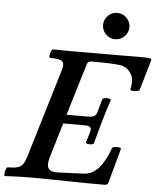

<svg xmlns="http://www.w3.org/2000/svg" viewBox="-69 -934 820 988"><g transform="rotate(5 341.0 -439.5)"><path d="M-7 4Q-11 4 -10 -7.5Q-9 -19 -5 -30.5Q-1 -42 3 -42Q35 -42 53.5 -47Q72 -52 82 -66Q92 -80 100 -106L239 -569Q248 -600 234.5 -611Q221 -622 171 -622Q167 -622 168 -633Q169 -644 173.5 -655.5Q178 -667 182 -667Q217 -666 253 -666Q289 -666 324 -666Q407 -666 490.5 -666.5Q574 -667 656 -667Q679 -667 686 -664.5Q693 -662 691 -653L646 -499Q644 -493 631.5 -491Q619 -489 608 -490.5Q597 -492 598 -498Q600 -508 601.5 -518.5Q603 -529 603 -539Q603 -568 581 -592Q559 -616 522 -618Q486 -621 451 -621.5Q416 -622 386 -622Q377 -622 371 -618Q365 -614 363 -606L282 -338H392Q414 -338 425 -344.5Q436 -351 440 -367L458 -432Q460 -438 470.5 -440Q481 -442 491.5 -440.5Q502 -439 502 -432Q493 -405 484 -377Q475 -349 467 -319Q462 -301 456.5 -282Q451 -263 446 -243.5Q441 -224 435 -204Q434 -199 423 -197.5Q412 -196 402.5 -198Q393 -200 394 -204L410 -258Q416 -278 408.5 -285Q401 -292 379 -292H269L214 -109Q212 -101 210.5 -92.5Q209 -84 209 -76Q209 -38 257 -38L399 -44Q440 -46 472.5 -81.5Q505 -117 530 -187Q532 -192 543 -194Q554 -196 565 -194.5Q576 -193 576 -187L527 -8Q525 -1 520 1.5Q515 4 502 4Q406 4 312.5 2Q219 0 125 0Q92 0 59 1Q26 2 -7 4ZM497 -747Q469 -747 449 -767Q429 -787 429 -815Q429 -843 449 -863Q469 -883 497 -883Q525 -883 545 -863Q565 -843 565 -815Q565 -787 545 -767Q525 -747 497 -747Z"/></g></svg>

Font: Junicode VF
Style: Italic
Weight: 400
Italic angle: -11°
Designer: Peter S. Baker
Version: Version 2.209